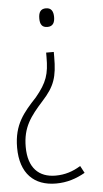

<svg xmlns="http://www.w3.org/2000/svg" viewBox="-55 -568 428 800"><g transform="rotate(-5 159.0 -168.5)"><path d="M199 -495C199 -518 191 -534 168 -534C146 -534 137 -520 137 -494C137 -470 145 -456 168 -456C191 -456 199 -472 199 -495ZM185 -330V-350H153V-332C153 -260 142 -226 94 -168C40 -110 -2 -63 -2 34C-2 143 56 197 147 197C193 197 232 184 269 163L253 133C221 153 187 164 148 164C78 164 34 122 34 34C34 -48 67 -91 121 -151C172 -207 185 -245 185 -330Z"/></g></svg>

Font: Noto Sans Bengali Condensed ExtraLight
Style: Regular
Weight: 200
Width: 3
Designer: Joana Ranito - Universal Thirst; Jelle Bosma - Monotype Design Team
Foundry: Universal Thirst ehf.
Version: Version 3.000